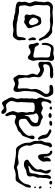

<svg xmlns="http://www.w3.org/2000/svg" viewBox="1072 -1722 885 3072"><g transform="rotate(90 1515.0 -186.5)"><path d="M597 -153Q598 -154 598.5 -155.5Q599 -157 600 -157L603 -156Q606 -154 609.5 -153Q613 -152 616 -150Q618 -148 619 -143Q620 -138 620 -136Q621 -131 621 -122L620 -93Q621 -83 623 -70Q625 -57 625 -48Q625 -34 612 -8Q600 13 588.5 27Q577 41 562 47Q553 51 539 51Q522 51 500 46Q495 45 483 43Q471 41 461 41Q451 41 436 43.5Q421 46 414 47Q373 52 345 51L323 48Q306 43 301 41Q284 35 282 35L261 33Q253 33 239 31Q232 30 210 23Q188 15 176 13Q168 12 154 12Q140 12 131 11Q112 10 74 2Q69 1 60.5 -1Q52 -3 41 -7Q26 -13 16 -26Q11 -31 10 -34Q6 -41 6 -54Q6 -61 10 -75Q11 -79 12 -84Q13 -89 13 -96Q13 -109 10 -119Q8 -133 8 -139Q8 -152 18 -178Q19 -181 23 -193.5Q27 -206 27 -216Q27 -227 22.5 -239Q18 -251 13 -262Q12 -265 6 -278.5Q0 -292 -1 -305Q-1 -314 1.5 -327.5Q4 -341 5 -348Q7 -359 7.5 -367Q8 -375 8 -380Q8 -391 10 -413Q11 -419 13.5 -430.5Q16 -442 16 -451Q16 -461 10 -479Q9 -482 7 -490.5Q5 -499 5 -506Q5 -531 26 -557Q37 -570 52 -579Q67 -588 83 -590Q88 -591 99 -591Q112 -591 138 -587Q164 -583 176 -583Q199 -583 247 -588Q260 -589 287.5 -591Q315 -593 328 -593Q348 -593 388 -585L416 -579Q428 -577 434 -577L456 -578Q477 -581 490 -579Q505 -575 519 -565Q559 -537 576 -513Q587 -498 599 -462Q607 -440 612 -430Q615 -421 619 -413.5Q623 -406 626 -399Q630 -394 631 -388L630 -380Q629 -378 629 -373.5Q629 -369 628 -368Q627 -367 624 -367Q621 -367 620 -366Q619 -366 616 -365Q613 -364 612 -365Q611 -365 608.5 -367Q606 -369 605 -370Q603 -372 600.5 -373.5Q598 -375 596 -378Q594 -380 589 -390Q581 -406 579 -409Q577 -412 569.5 -428.5Q562 -445 552 -457Q542 -469 527.5 -482Q513 -495 506 -501Q502 -505 491.5 -515.5Q481 -526 470 -531Q453 -541 419 -545Q395 -548 369 -548Q358 -548 350.5 -547Q343 -546 337 -545Q315 -541 304 -541Q291 -541 261 -545Q256 -545 245 -546.5Q234 -548 226 -548Q213 -548 185 -546Q167 -544 158 -544Q148 -544 139 -545Q130 -546 120 -546Q113 -546 101 -544L90 -542L81 -535Q80 -534 77.5 -532.5Q75 -531 73 -528Q71 -526 70 -523Q69 -520 68 -518L64 -509Q63 -504 63 -495Q62 -488 62.5 -478Q63 -468 63 -463Q64 -456 64 -442Q64 -427 62 -397Q59 -369 59 -341Q59 -316 62 -305Q64 -295 66.5 -287.5Q69 -280 71 -275Q83 -243 83 -225Q83 -213 74 -184Q67 -161 66 -156Q64 -150 64 -137Q64 -126 66 -112.5Q68 -99 69 -94Q69 -90 69.5 -82.5Q70 -75 72 -70Q72 -68 78 -60Q78 -59 79 -57Q80 -55 82 -52L90 -50Q98 -46 101 -46H106Q116 -46 120 -47L152 -48Q172 -48 191 -45Q205 -43 225 -36Q245 -30 256 -28L277 -26Q292 -26 299 -25Q306 -24 320 -20L340 -14Q354 -11 371 -10Q388 -9 394 -9Q442 -7 466 -8Q474 -8 494.5 -9Q515 -10 531 -12Q543 -15 553 -21Q554 -21 556 -22Q558 -23 561 -25Q562 -26 563 -29.5Q564 -33 565 -34Q570 -44 571 -56.5Q572 -69 572 -72Q576 -114 589 -145Q589 -145 597 -153ZM430 -202Q429 -196 425 -191Q423 -185 421 -183Q419 -180 416.5 -178.5Q414 -177 412 -175Q405 -170 394 -164Q383 -158 375 -153Q354 -137 350 -135L340 -132Q331 -129 329 -129L321 -131L296 -138Q287 -141 286 -141H284Q280 -141 273.5 -139.5Q267 -138 264 -137Q253 -135 242 -137Q239 -138 235.5 -140Q232 -142 229 -143Q228 -144 222 -147Q220 -149 219 -151.5Q218 -154 216 -156Q215 -158 213 -160.5Q211 -163 211 -165Q210 -167 210.5 -170.5Q211 -174 211 -176Q211 -184 212 -187Q213 -191 216 -198Q219 -205 219 -208Q220 -211 219.5 -213Q219 -215 219 -217V-226Q219 -233 215 -247Q211 -263 211 -270Q211 -284 217.5 -298.5Q224 -313 225 -316Q229 -325 232 -336Q240 -358 245 -369Q253 -387 265 -394Q267 -395 270 -395.5Q273 -396 275 -397Q287 -401 311 -403L325 -404Q331 -404 345 -402Q350 -402 352 -401L360 -395Q376 -383 386 -356Q391 -343 395.5 -326Q400 -309 402 -303Q407 -284 425 -241Q426 -238 429.5 -225Q433 -212 430 -202ZM349 -342Q345 -349 342 -350Q340 -351 336.5 -352.5Q333 -354 331 -355Q329 -356 327 -357Q325 -358 323 -358Q318 -358 314 -356Q305 -356 302 -354Q299 -353 296 -350Q293 -347 291 -346Q281 -337 273.5 -323Q266 -309 264 -294Q264 -291 263 -287.5Q262 -284 262 -281L265 -271Q265 -266 267 -260Q268 -258 273 -250Q281 -238 293.5 -227.5Q306 -217 320 -212Q330 -207 334 -207Q349 -205 362.5 -215Q376 -225 380 -240Q382 -246 382 -251Q382 -258 381 -263.5Q380 -269 379 -273Q373 -297 366.5 -313.5Q360 -330 349 -342ZM592 -217Q590 -220 589 -223Q588 -226 587 -229Q577 -251 577 -271Q577 -276 579 -286Q582 -298 583 -300Q584 -303 586 -305.5Q588 -308 590 -311Q593 -317 595 -318Q596 -319 600 -318.5Q604 -318 605 -318Q606 -318 609 -318.5Q612 -319 613 -318Q614 -317 615 -314.5Q616 -312 617 -311Q623 -299 623 -293Q621 -273 621 -263Q621 -248 625 -220Q625 -219 626 -216Q627 -213 626 -212Q626 -208 620 -199Q620 -194 618 -194Q617 -193 616.5 -193.5Q616 -194 616 -195L605 -203Z M940 -228Q935 -217 930 -209Q929 -207 928 -205Q927 -203 925 -201Q923 -199 919 -197Q915 -195 913 -194L905 -189L900 -190Q888 -190 884 -192Q881 -193 877 -197Q872 -200 863.5 -208Q855 -216 851 -219Q834 -233 811 -233Q789 -233 769 -222Q763 -219 751.5 -211Q740 -203 731 -202L718 -203Q710 -203 704 -208Q694 -215 693 -216Q692 -217 689 -226L685 -236Q684 -242 683.5 -257.5Q683 -273 680 -282Q677 -290 672 -304.5Q667 -319 664 -329Q664 -332 662.5 -336Q661 -340 662 -342Q662 -345 668 -357Q669 -358 669 -360Q669 -362 670 -363Q672 -364 673.5 -363.5Q675 -363 676 -363Q687 -366 690 -365Q692 -365 694.5 -362Q697 -359 698 -358Q706 -353 707 -351Q710 -347 712 -338Q713 -335 723 -318Q726 -312 727 -311Q729 -309 732 -307.5Q735 -306 737 -305Q745 -299 747 -299L757 -297Q769 -295 791 -293Q808 -290 820.5 -286.5Q833 -283 842 -281Q854 -279 870 -277Q872 -277 875.5 -276.5Q879 -276 881 -277Q883 -278 893 -284L898 -287Q899 -289 899.5 -292.5Q900 -296 901 -298Q902 -304 902 -315Q902 -338 899 -362Q897 -392 897 -407Q897 -418 899 -442Q902 -469 901 -489Q899 -508 896 -518Q895 -520 894.5 -523.5Q894 -527 893 -528Q891 -532 884 -536Q882 -540 878 -542Q875 -544 867 -544Q859 -546 848.5 -547Q838 -548 834 -548Q823 -549 815 -551Q807 -553 801 -554Q788 -558 779 -559Q769 -561 763 -561Q754 -561 746 -558Q743 -557 739.5 -554.5Q736 -552 735 -551Q728 -547 728 -546Q722 -541 712 -521Q701 -492 700 -463Q699 -454 699.5 -445.5Q700 -437 699 -428Q699 -420 698 -417Q697 -416 693 -413.5Q689 -411 687 -410Q686 -410 686 -409Q686 -408 685 -409Q684 -409 681 -412Q679 -415 675 -418.5Q671 -422 670 -424Q669 -426 668.5 -429.5Q668 -433 667 -435Q664 -452 664 -468Q664 -509 692 -561Q710 -592 734 -598Q745 -602 761 -602Q774 -602 783 -601Q792 -600 798 -599Q818 -596 834 -596Q845 -596 869 -602Q890 -609 906 -609Q911 -609 921 -607Q923 -607 927 -605.5Q931 -604 933 -603Q933 -603 941 -595Q949 -588 949 -586Q950 -584 950.5 -580.5Q951 -577 952 -575Q952 -573 953 -570Q954 -567 954 -565Q955 -556 952 -546Q949 -536 948 -534Q944 -520 943 -513Q941 -495 941 -488L942 -455L941 -380Q941 -355 942 -345Q942 -336 944 -325.5Q946 -315 947 -310Q952 -288 952 -281Q952 -277 950 -259Z M1524 -448Q1506 -418 1482 -374Q1458 -330 1450 -310Q1446 -295 1445 -274.5Q1444 -254 1443 -245Q1440 -228 1437.5 -199Q1435 -170 1435 -145Q1435 -122 1438 -108Q1439 -102 1443 -83Q1453 -34 1451 -11Q1449 9 1443 19Q1442 21 1434 29L1429 35Q1426 36 1421.5 36.5Q1417 37 1415 38Q1413 39 1411 40Q1409 41 1407 41Q1404 41 1401 40Q1398 39 1395 39Q1382 37 1365 28Q1337 16 1322 16Q1310 16 1300 20.5Q1290 25 1272 34Q1265 38 1249 42L1241 43Q1239 42 1231 37Q1225 35 1223 33Q1220 31 1218.5 28.5Q1217 26 1216 25Q1204 5 1202 2Q1198 -4 1189.5 -16.5Q1181 -29 1178 -40Q1177 -44 1177 -53Q1177 -62 1179 -82L1181 -126Q1182 -134 1183.5 -146.5Q1185 -159 1185 -166Q1185 -181 1179 -196.5Q1173 -212 1172 -215Q1158 -245 1158 -263Q1158 -283 1166 -301Q1168 -306 1171 -311.5Q1174 -317 1175 -321Q1176 -324 1175.5 -328.5Q1175 -333 1175 -335Q1175 -336 1175.5 -339Q1176 -342 1175 -343Q1174 -345 1171.5 -346.5Q1169 -348 1168 -349Q1160 -357 1151 -363Q1129 -379 1113 -384Q1110 -384 1107 -385Q1104 -386 1102 -386Q1091 -386 1081 -382Q1075 -380 1070 -377.5Q1065 -375 1061 -373Q1055 -369 1041 -363Q1024 -358 1008 -358Q1006 -358 1002.5 -357.5Q999 -357 997 -358Q995 -358 991.5 -360Q988 -362 985 -363Q984 -364 982 -364.5Q980 -365 978 -367L974 -375L969 -385Q968 -389 968 -399Q967 -409 969 -429Q971 -445 971 -453Q971 -466 970 -473Q968 -497 968 -509Q968 -527 973 -539Q986 -560 1030.5 -577.5Q1075 -595 1100 -594H1126Q1139 -595 1164 -595Q1194 -597 1211 -590Q1212 -590 1217 -588.5Q1222 -587 1224 -585L1228 -578Q1229 -577 1231.5 -572.5Q1234 -568 1234 -566Q1233 -564 1226 -557Q1226 -556 1224 -554Q1222 -552 1220 -551Q1218 -550 1207 -547Q1190 -542 1160 -542Q1143 -542 1133 -543L1100 -544Q1068 -544 1053 -537Q1033 -529 1025 -520Q1023 -519 1016 -506Q1010 -495 1008 -481Q1006 -467 1007 -459L1011 -448Q1012 -447 1013 -443.5Q1014 -440 1015 -439Q1016 -438 1020 -438Q1030 -433 1035 -433Q1037 -433 1046 -436Q1052 -438 1061.5 -441.5Q1071 -445 1077 -446Q1081 -447 1090 -447Q1123 -447 1175 -418Q1203 -402 1212 -383Q1217 -373 1217 -358Q1217 -348 1213 -324Q1208 -306 1208 -290Q1208 -275 1213 -255Q1214 -251 1219 -235Q1224 -219 1224 -205Q1224 -195 1222 -177Q1220 -157 1220 -148Q1221 -134 1227 -108L1231 -83Q1231 -79 1231.5 -70.5Q1232 -62 1234 -56Q1237 -44 1239 -42Q1240 -41 1242.5 -40Q1245 -39 1246 -39L1256 -34Q1261 -34 1267 -36Q1271 -37 1288.5 -40Q1306 -43 1321 -41Q1329 -40 1335 -38Q1341 -36 1345 -35Q1361 -29 1371 -28Q1373 -28 1377.5 -27Q1382 -26 1384 -27Q1384 -27 1390 -33Q1391 -34 1394 -36.5Q1397 -39 1398 -41V-45Q1398 -61 1395 -76Q1393 -96 1393 -106L1394 -142Q1395 -151 1394.5 -157Q1394 -163 1394 -167Q1394 -176 1396 -192Q1398 -201 1403 -217.5Q1408 -234 1408 -247Q1408 -261 1405 -276Q1404 -281 1403 -288.5Q1402 -296 1402 -305Q1402 -328 1415.5 -362Q1429 -396 1446 -418Q1451 -424 1462.5 -439Q1474 -454 1478 -469Q1482 -475 1482 -479Q1482 -486 1481 -490Q1481 -492 1481.5 -495.5Q1482 -499 1481 -501Q1481 -501 1475 -510Q1473 -516 1470 -519Q1467 -523 1461 -525L1452 -532Q1439 -537 1420 -537L1396 -536Q1388 -535 1373 -535Q1371 -535 1367.5 -534.5Q1364 -534 1362 -535Q1356 -537 1349 -540Q1348 -540 1345.5 -540.5Q1343 -541 1342 -543Q1341 -544 1340 -548Q1339 -552 1338 -553Q1335 -559 1335 -562Q1335 -563 1337 -565.5Q1339 -568 1340 -569Q1343 -577 1346 -579Q1349 -582 1355 -584Q1370 -592 1388.5 -594Q1407 -596 1432 -596Q1461 -596 1474 -591Q1497 -582 1511 -553Q1529 -520 1531 -489Q1529 -461 1524 -448Z M1912 -543Q1911 -544 1912 -546Q1913 -548 1913 -549Q1913 -560 1915 -563Q1916 -566 1922 -569Q1928 -572 1931 -574Q1956 -579 1962 -579Q1969 -579 1972 -578Q1975 -577 1979.5 -574.5Q1984 -572 1987 -571Q1988 -570 1989.5 -569.5Q1991 -569 1992 -568L1991 -561Q1991 -559 1991.5 -555Q1992 -551 1991 -550Q1990 -549 1989 -548.5Q1988 -548 1987 -547Q1975 -538 1975 -538Q1964 -533 1943 -533H1935Q1932 -533 1926 -536.5Q1920 -540 1917 -541Q1916 -542 1914.5 -542Q1913 -542 1912 -543ZM1686 -556 1685 -562Q1685 -565 1690 -567Q1696 -571 1701 -573Q1713 -576 1717 -576Q1721 -576 1728 -569L1735 -564Q1735 -562 1733.5 -559.5Q1732 -557 1732 -555Q1731 -554 1730 -549.5Q1729 -545 1728 -544Q1727 -543 1725.5 -543Q1724 -543 1723 -542Q1720 -541 1715.5 -538.5Q1711 -536 1709 -536Q1706 -536 1700.5 -538Q1695 -540 1693 -541Q1689 -541 1687 -543Q1686 -544 1686 -556ZM1788 -539V-540Q1788 -541 1791 -550Q1791 -557 1793 -558Q1797 -563 1811 -567Q1829 -570 1830 -570H1833L1843 -569L1851 -567Q1855 -565 1863 -557Q1864 -556 1865 -555Q1866 -554 1867 -553Q1867 -547 1865 -545Q1865 -536 1863 -534Q1862 -532 1858 -530Q1857 -529 1853 -526Q1849 -523 1846 -522Q1844 -521 1838 -521L1824 -520Q1813 -520 1805 -524L1796 -531Q1795 -532 1791.5 -534.5Q1788 -537 1788 -539ZM2216 -367 2212 -359Q2211 -358 2209 -354.5Q2207 -351 2206 -350Q2205 -349 2203.5 -350Q2202 -351 2201 -351Q2198 -351 2193.5 -352Q2189 -353 2186 -354Q2186 -354 2180 -360Q2156 -381 2145 -415Q2144 -418 2142 -421.5Q2140 -425 2139 -430Q2137 -439 2136.5 -452Q2136 -465 2133 -473Q2131 -478 2128.5 -481Q2126 -484 2125 -487Q2114 -507 2075 -524Q2064 -529 2057 -534Q2050 -539 2049 -547Q2049 -548 2051 -553.5Q2053 -559 2055 -561Q2056 -562 2061 -562.5Q2066 -563 2068 -564Q2082 -567 2096.5 -560Q2111 -553 2132 -539Q2136 -537 2148 -529.5Q2160 -522 2168.5 -514Q2177 -506 2182 -497Q2192 -479 2196 -445Q2200 -416 2203 -409Q2205 -402 2208.5 -392.5Q2212 -383 2213 -377Q2216 -368 2216 -367ZM2207 -270V-268Q2207 -252 2199 -231Q2191 -210 2188 -202Q2172 -156 2163 -133Q2154 -108 2145 -98Q2139 -92 2126 -85Q2113 -78 2108 -74L2093 -57Q2081 -42 2078 -40Q2070 -33 2058.5 -28Q2047 -23 2035 -20Q2014 -13 2008 -10L1988 0Q1966 11 1953.5 16Q1941 21 1927 21Q1910 21 1891.5 14Q1873 7 1868 5Q1865 4 1861 2.5Q1857 1 1853 0Q1850 0 1846.5 1Q1843 2 1839 2Q1838 3 1835.5 3Q1833 3 1831 4L1827 11Q1826 13 1823.5 17Q1821 21 1820 23Q1819 26 1818 30Q1817 34 1817 36Q1816 43 1816 56Q1816 82 1824 103Q1827 111 1831.5 121Q1836 131 1837 139Q1839 145 1839 150Q1838 154 1833 164Q1832 165 1832 166.5Q1832 168 1831 169Q1830 170 1828 169.5Q1826 169 1826 169Q1813 172 1810 170Q1807 169 1805 164Q1797 156 1791 144Q1764 97 1759 60Q1758 57 1758 49Q1758 36 1763 22.5Q1768 9 1769 6Q1780 -18 1780 -35Q1780 -42 1775 -67Q1770 -85 1770 -98Q1770 -111 1776 -137L1780 -160Q1780 -175 1779 -181Q1779 -188 1775 -202Q1771 -216 1770 -223V-227Q1770 -237 1771 -244Q1772 -251 1773 -255L1774 -265L1770 -273Q1769 -275 1767.5 -279Q1766 -283 1764 -285Q1762 -287 1758 -289Q1754 -291 1752 -292Q1742 -297 1730.5 -298Q1719 -299 1707.5 -299Q1696 -299 1692 -299Q1685 -298 1672 -298Q1658 -297 1642 -292L1635 -289Q1632 -287 1629 -282.5Q1626 -278 1625 -276L1621 -272Q1620 -268 1620 -258Q1619 -252 1619 -239V-208Q1619 -189 1616 -157Q1612 -103 1612 -80Q1612 -71 1614 -53L1615 -25Q1615 -17 1613 -3Q1610 12 1604 27Q1598 45 1595.5 57Q1593 69 1595 82Q1597 97 1614 120Q1628 139 1639.5 149.5Q1651 160 1668 160Q1671 160 1698 157Q1703 156 1715 154Q1727 152 1736 152Q1756 152 1772 162Q1783 170 1794 185Q1800 194 1800 194Q1801 197 1801 205Q1803 209 1803 214Q1803 218 1796 225Q1795 226 1793.5 228.5Q1792 231 1790 232Q1789 233 1785.5 233Q1782 233 1780 234Q1777 234 1774.5 235Q1772 236 1769 236L1762 232L1750 226Q1746 224 1742.5 218.5Q1739 213 1736 210Q1722 199 1717 197H1708Q1706 197 1701.5 196.5Q1697 196 1694 197Q1690 197 1684 201L1666 210Q1650 219 1645 221Q1636 224 1634 224Q1631 224 1629.5 223Q1628 222 1626 222Q1623 221 1619.5 220Q1616 219 1613 218Q1613 218 1605 210Q1597 203 1590.5 191Q1584 179 1579 168L1567 144Q1563 136 1554 123Q1545 110 1542 99Q1538 87 1538 70Q1538 56 1542 44Q1544 37 1550 23Q1555 13 1558.5 2Q1562 -9 1562 -20Q1562 -32 1556 -54Q1550 -76 1550 -87Q1550 -95 1552 -106.5Q1554 -118 1555 -126Q1555 -136 1553.5 -146Q1552 -156 1552 -165Q1552 -180 1555 -193Q1557 -211 1557 -220Q1557 -230 1555.5 -239.5Q1554 -249 1554 -259Q1555 -268 1559 -286Q1563 -302 1563 -312Q1563 -314 1563.5 -318.5Q1564 -323 1563 -326L1559 -336Q1556 -343 1547.5 -359Q1539 -375 1539 -390Q1539 -402 1543.5 -416.5Q1548 -431 1554 -444Q1559 -456 1564 -470Q1568 -488 1569 -497Q1569 -500 1572 -515.5Q1575 -531 1583 -544Q1589 -553 1589 -553Q1592 -556 1596.5 -558.5Q1601 -561 1604 -562L1609 -565H1611L1619 -564Q1628 -564 1630 -563Q1631 -562 1632 -559.5Q1633 -557 1633 -555Q1633 -554 1635 -551Q1637 -548 1637 -546Q1637 -545 1635 -541.5Q1633 -538 1632 -537Q1628 -530 1622.5 -522.5Q1617 -515 1615 -510Q1611 -502 1606 -481Q1605 -474 1603.5 -464Q1602 -454 1602 -447Q1602 -439 1603 -435Q1603 -427 1605 -424Q1606 -422 1609 -419.5Q1612 -417 1613 -416Q1618 -411 1620 -410Q1622 -409 1626 -408Q1630 -407 1632 -407H1639Q1651 -407 1661 -410Q1667 -412 1683 -420Q1699 -428 1709 -428Q1724 -428 1742 -419Q1748 -416 1760 -409Q1772 -402 1783 -402Q1793 -402 1802.5 -406.5Q1812 -411 1827 -420Q1829 -421 1832 -423Q1835 -425 1839 -426Q1843 -428 1848.5 -428.5Q1854 -429 1859 -428Q1861 -428 1864 -426.5Q1867 -425 1869 -424Q1876 -420 1883 -416Q1890 -412 1897 -408Q1907 -402 1933 -396Q1952 -391 1964 -386Q1976 -381 1985 -372Q1986 -371 1988.5 -369Q1991 -367 1992 -365Q1998 -358 2000 -345Q2002 -338 2002 -324Q2002 -317 2002.5 -299Q2003 -281 2000 -266.5Q1997 -252 1988 -241Q1982 -233 1959 -217L1917 -186Q1904 -179 1893 -168Q1887 -162 1886 -160Q1880 -150 1880 -131Q1880 -107 1884 -88Q1885 -85 1885 -81.5Q1885 -78 1886 -75Q1889 -69 1892 -66Q1898 -57 1898 -57Q1900 -55 1904 -53.5Q1908 -52 1910 -51Q1925 -44 1945 -44Q1958 -44 1978 -48Q1992 -50 2006.5 -59Q2021 -68 2025 -70Q2043 -81 2084 -113Q2133 -154 2148 -189Q2153 -200 2153 -216Q2153 -227 2152 -232Q2151 -236 2149.5 -242.5Q2148 -249 2148 -253V-257Q2148 -262 2149 -265V-271Q2149 -276 2153 -280Q2157 -284 2159 -287Q2161 -292 2162 -292Q2163 -293 2167 -293.5Q2171 -294 2173 -295Q2179 -298 2181 -298Q2184 -297 2186 -296Q2188 -295 2189 -294Q2190 -294 2194 -292.5Q2198 -291 2200 -289Q2201 -288 2201 -286.5Q2201 -285 2202 -284Q2207 -274 2207 -270ZM1896 -234Q1922 -250 1932 -267Q1947 -290 1948 -312Q1948 -314 1948.5 -317.5Q1949 -321 1948 -323Q1948 -326 1943 -333Q1943 -334 1941.5 -337.5Q1940 -341 1938 -342Q1937 -343 1934.5 -344.5Q1932 -346 1931 -346Q1916 -353 1903 -354Q1898 -355 1884 -358Q1870 -361 1858 -361Q1842 -361 1820 -349Q1811 -345 1801 -337Q1800 -335 1798 -334Q1796 -333 1795 -331Q1794 -330 1794.5 -325.5Q1795 -321 1795 -319Q1795 -307 1804 -289L1811 -269Q1813 -259 1813 -237Q1813 -225 1817 -199Q1819 -191 1821 -173Q1823 -161 1821 -149Q1821 -148 1820.5 -145Q1820 -142 1821 -141Q1821 -140 1821.5 -140.5Q1822 -141 1823 -141L1828 -140Q1830 -140 1830 -141Q1830 -149 1832 -156Q1835 -175 1840 -188.5Q1845 -202 1857 -212Q1865 -219 1877.5 -225Q1890 -231 1896 -234Z M2405 -580H2408Q2425 -580 2435 -574Q2472 -554 2483 -490Q2485 -468 2487 -456Q2487 -446 2488 -445Q2490 -445 2491 -446Q2501 -446 2502 -447Q2503 -448 2502 -451.5Q2501 -455 2501 -456L2498 -483Q2495 -513 2520 -541Q2526 -548 2536 -553Q2537 -554 2539 -555Q2541 -556 2544 -557Q2546 -557 2550.5 -555Q2555 -553 2557 -552L2561 -550Q2563 -548 2562.5 -542.5Q2562 -537 2562 -536V-532Q2562 -526 2561 -519.5Q2560 -513 2560 -507V-503Q2560 -496 2561 -487Q2562 -478 2563 -473Q2566 -460 2566 -445Q2566 -427 2556 -408.5Q2546 -390 2531 -375Q2515 -359 2505 -356Q2495 -352 2485 -352Q2482 -352 2479 -353.5Q2476 -355 2474 -356L2466 -359L2461 -366Q2453 -377 2451 -387Q2444 -412 2442 -466Q2442 -472 2441.5 -486Q2441 -500 2438 -510Q2433 -525 2428 -530Q2425 -534 2418.5 -537.5Q2412 -541 2410 -542L2395 -549Q2394 -550 2393 -550Q2392 -550 2391 -552Q2390 -553 2390 -555Q2390 -557 2389.5 -562.5Q2389 -568 2390 -572Q2403 -580 2405 -580ZM2877 -568Q2877 -571 2878 -573Q2879 -574 2883 -574.5Q2887 -575 2889 -576Q2895 -580 2900 -580L2912 -578L2920 -576Q2922 -575 2923 -573Q2924 -571 2926 -570Q2927 -569 2930 -566Q2933 -563 2933 -561Q2934 -560 2932.5 -557Q2931 -554 2931 -553Q2931 -551 2929.5 -547Q2928 -543 2927 -541Q2926 -540 2924.5 -540Q2923 -540 2922 -539Q2920 -538 2915.5 -535Q2911 -532 2908 -532Q2907 -531 2904 -532Q2901 -533 2900 -533Q2898 -534 2893 -534.5Q2888 -535 2886 -536Q2883 -537 2882 -540Q2881 -541 2877 -545Q2873 -549 2872 -556Q2873 -560 2877 -568ZM2954 -235 2957 -239H2959L2970 -238H2973Q2976 -238 2976.5 -235.5Q2977 -233 2977 -232Q2978 -228 2979.5 -224.5Q2981 -221 2982 -217Q2982 -211 2980 -203Q2978 -190 2973.5 -174.5Q2969 -159 2967 -153L2955 -132Q2929 -84 2908 -49.5Q2887 -15 2871 -1Q2855 7 2829 7L2803 6Q2794 5 2778 5Q2767 5 2762 6Q2728 11 2699 22Q2694 24 2680.5 29Q2667 34 2655 35Q2645 35 2617 28Q2612 27 2605.5 25Q2599 23 2591 22Q2584 21 2572.5 20Q2561 19 2546 16Q2537 15 2514 11L2479 5Q2441 0 2410 0Q2390 2 2379 2Q2343 2 2318 -36Q2284 -83 2270 -130Q2263 -156 2263 -198Q2263 -218 2260 -228Q2258 -239 2248 -259Q2247 -262 2241 -276Q2235 -290 2235 -305L2236 -330Q2236 -340 2235 -347Q2234 -354 2233 -359Q2229 -377 2229 -387Q2229 -407 2244 -437Q2254 -457 2258 -476Q2259 -483 2259 -497Q2259 -526 2264 -539Q2269 -553 2274 -558L2285 -567L2292 -572Q2296 -574 2308 -574Q2310 -576 2313 -575Q2315 -575 2318 -573.5Q2321 -572 2323 -571Q2324 -570 2328 -569Q2332 -568 2333 -567Q2334 -566 2334.5 -562Q2335 -558 2336 -556L2338 -548Q2337 -545 2335 -542Q2333 -539 2332 -538Q2317 -516 2315 -511Q2313 -506 2311.5 -498Q2310 -490 2309 -486Q2307 -472 2305 -464L2296 -438Q2283 -407 2281 -386Q2279 -377 2279.5 -365Q2280 -353 2280 -349Q2280 -312 2285 -294Q2288 -283 2294.5 -269Q2301 -255 2304 -246Q2308 -239 2309 -233Q2310 -229 2310 -221Q2310 -212 2308 -198Q2305 -186 2305 -174Q2305 -158 2315 -132Q2332 -88 2353 -67Q2370 -50 2390 -44Q2402 -40 2415.5 -39Q2429 -38 2433 -38Q2449 -36 2457 -34Q2479 -30 2493 -30Q2508 -30 2540 -36Q2560 -41 2579 -42Q2596 -42 2607 -38Q2614 -35 2635 -22L2645 -16Q2655 -14 2666 -14Q2672 -16 2679 -19Q2699 -25 2709 -27Q2725 -30 2757 -34Q2782 -36 2804 -40Q2808 -41 2820 -43.5Q2832 -46 2841 -51Q2849 -55 2858 -63.5Q2867 -72 2870 -75Q2895 -100 2904 -114Q2915 -128 2920.5 -148.5Q2926 -169 2927 -172Q2934 -206 2945 -224ZM2667 -298Q2681 -317 2687 -332L2692 -342Q2693 -345 2693 -350Q2693 -361 2690 -371Q2689 -375 2688 -380.5Q2687 -386 2687 -394Q2687 -406 2696 -422Q2705 -438 2707 -444Q2712 -461 2712 -475Q2712 -489 2703 -507Q2700 -514 2696 -528Q2695 -533 2695 -543Q2693 -547 2694 -549Q2695 -551 2703 -555Q2706 -558 2707 -558H2708Q2711 -558 2715.5 -555.5Q2720 -553 2722 -552Q2730 -548 2736 -539Q2746 -529 2752 -515Q2758 -501 2758 -487Q2758 -473 2753 -457.5Q2748 -442 2747 -439Q2739 -417 2737 -407Q2734 -394 2730 -362Q2727 -332 2723.5 -314.5Q2720 -297 2713 -285Q2698 -253 2679 -239Q2671 -234 2663.5 -229.5Q2656 -225 2650 -222Q2649 -222 2645.5 -220.5Q2642 -219 2641 -217Q2640 -215 2639.5 -210.5Q2639 -206 2638 -204Q2638 -203 2637 -201Q2636 -199 2637 -198Q2639 -197 2640.5 -197.5Q2642 -198 2643 -198H2656Q2661 -199 2667.5 -202Q2674 -205 2678 -206Q2688 -209 2711 -211L2722 -213Q2724 -214 2734 -220Q2736 -221 2738 -222Q2740 -223 2742 -225Q2744 -227 2745 -230Q2746 -233 2747 -235Q2755 -249 2755.5 -268.5Q2756 -288 2757 -296Q2758 -308 2762 -323Q2766 -338 2768 -344Q2772 -355 2778 -379Q2782 -409 2782 -426Q2782 -433 2780 -451Q2778 -473 2778 -486Q2778 -519 2792 -538Q2794 -541 2796 -544.5Q2798 -548 2801 -551Q2803 -553 2814 -558Q2819 -563 2821 -563Q2823 -562 2825.5 -560Q2828 -558 2831 -557L2838 -553Q2839 -551 2839 -547Q2839 -543 2840 -541Q2842 -529 2836.5 -513.5Q2831 -498 2829 -490Q2827 -479 2827.5 -466Q2828 -453 2828 -447Q2828 -438 2827 -431.5Q2826 -425 2825 -420Q2821 -402 2821 -392Q2821 -383 2822 -374Q2823 -365 2823 -356Q2823 -351 2821 -339Q2819 -330 2811 -312Q2799 -286 2799 -270Q2799 -261 2800.5 -248Q2802 -235 2803 -226Q2803 -224 2803.5 -220Q2804 -216 2803 -213Q2803 -210 2799 -202L2796 -192Q2794 -188 2789 -186Q2780 -177 2780 -177L2770 -174Q2759 -170 2742.5 -167.5Q2726 -165 2716 -163Q2700 -160 2677 -146Q2651 -132 2636 -129Q2623 -126 2606 -126Q2572 -126 2553 -142Q2542 -151 2539 -158Q2538 -160 2537.5 -163Q2537 -166 2536 -168Q2533 -177 2533 -179L2538 -189Q2540 -196 2542 -197Q2545 -201 2551 -203Q2560 -210 2575 -217Q2634 -258 2667 -298ZM2982 -561Q2983 -561 2984 -562Q2985 -563 2987 -563Q2988 -562 2988 -558L2991 -547L2992 -545Q2991 -544 2989 -544L2979 -539Q2977 -537 2976 -538Q2975 -538 2975 -540Q2975 -542 2974 -543Q2974 -544 2971.5 -548Q2969 -552 2972 -557ZM2959 -395Q2959 -396 2958.5 -397.5Q2958 -399 2959 -400Q2959 -402 2966 -405Q2972 -411 2972 -411Q2975 -411 2981 -405Q2990 -399 2990 -399Q2992 -396 2993 -392.5Q2994 -389 2995 -386Q2995 -384 2996.5 -382Q2998 -380 2998 -378Q2994 -374 2993 -372Q2992 -371 2990.5 -368.5Q2989 -366 2986 -364L2979 -367Q2976 -368 2973 -369Q2970 -370 2967 -372Q2964 -374 2961 -384ZM2965 -300Q2964 -300 2963.5 -300.5Q2963 -301 2963 -302L2964 -304Q2966 -308 2968 -316Q2969 -317 2969 -319Q2971 -319 2975 -317Q2978 -317 2982.5 -316Q2987 -315 2988 -314Q2989 -313 2988.5 -311.5Q2988 -310 2988 -309V-298Q2988 -297 2988.5 -295.5Q2989 -294 2988 -293Q2987 -291 2982.5 -291Q2978 -291 2974 -292Z"/></g></svg>

Font: Rubik-Burned
Style: Regular
Weight: 400
Designer: NaN (generative design), Hubert & Fischer (Rubik source font outlines)
Foundry: NaN, Hubert & Fischer
Version: Version 1.000